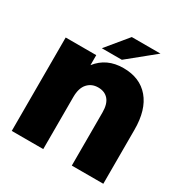

<svg xmlns="http://www.w3.org/2000/svg" viewBox="-203 -1081 1201 1246"><g transform="rotate(30 397.0 -458.5)"><path d="M674.5 -635C628.8 -689 564.7 -716 482 -716C398.7 -716 333.3 -685.7 286 -625V-700H57V0H293V-390C293 -434.7 303.2 -468.3 323.5 -491C343.8 -513.7 370.3 -525 403 -525C435.7 -525 461.2 -514.5 479.5 -493.5C497.8 -472.5 507 -440.7 507 -398V0H743V-405C743 -504.3 720.2 -581 674.5 -635ZM427 -917 295 -757H445L642 -917Z"/></g></svg>

Font: Montserrat Custom Black
Style: Regular
Weight: 900
Designer: Julieta Ulanovsky
Foundry: Julieta Ulanovsky
Version: Version 7.200